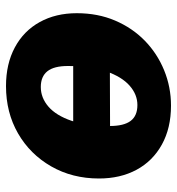

<svg xmlns="http://www.w3.org/2000/svg" viewBox="5 -585 590 640"><g transform="rotate(90 300.0 -265.0)"><path d="M439 -214H141V-336L439 -337ZM267 10Q193 10 138 -19.5Q83 -49 53.5 -102.5Q24 -156 24 -226Q24 -296 48.5 -353.5Q73 -411 115.5 -452.5Q158 -494 214 -517Q270 -540 332 -540Q407 -540 462 -509.5Q517 -479 546 -425Q575 -371 575 -300Q575 -211 534.5 -140.5Q494 -70 424.5 -30Q355 10 267 10ZM270 -106Q306 -106 335.5 -131.5Q365 -157 382.5 -208Q400 -259 400 -336Q400 -383 383 -405.5Q366 -428 330 -428Q295 -428 265.5 -402Q236 -376 218 -324.5Q200 -273 200 -196Q200 -150 217.5 -128Q235 -106 270 -106Z"/></g></svg>

Font: Libre Franklin ExtraBold
Style: Italic
Weight: 800
Italic angle: -8°
Designer: Pablo Impallari, Rodrigo Fuenzalida, Nhung Nguyen
Foundry: Impallari Type
Version: Version 3.000